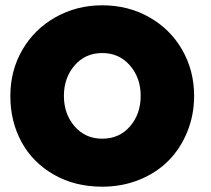

<svg xmlns="http://www.w3.org/2000/svg" viewBox="-20 -692 796 724"><path d="M19 -330.5Q19 -425.5 64.2 -503.8Q109.5 -582 189.2 -627Q269 -672 365.5 -672Q463.5 -672 543 -627Q622.5 -582 667.2 -503.8Q712 -425.5 712 -330.5Q712 -259 686.5 -195.8Q661 -132.5 616 -86.8Q571 -41 506 -14.5Q441 12 365.5 12Q262.5 12 183 -33.5Q103.5 -79 61.2 -156.5Q19 -234 19 -330.5ZM365.5 -169Q430 -169 470.2 -215.5Q510.5 -262 510.5 -330.5Q510.5 -398.5 470 -445.2Q429.5 -492 365.5 -492Q301.5 -492 261.2 -445.2Q221 -398.5 221 -330.5Q221 -262.5 261.2 -215.8Q301.5 -169 365.5 -169Z"/></svg>

Font: League Spartan Black
Style: Regular
Weight: 900
Foundry: The League of Moveable Type
Version: Version 2.002